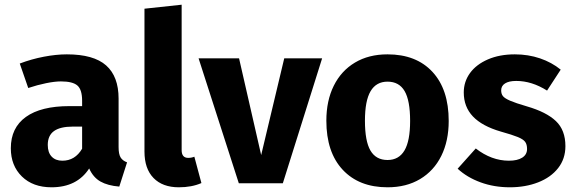

<svg xmlns="http://www.w3.org/2000/svg" viewBox="-20 -779 2439 816"><path d="M520 -89 487 14Q438 10 407 -7.5Q376 -25 359 -63Q307 17 199 17Q120 17 73 -29Q26 -75 26 -149Q26 -236 90 -282Q154 -328 275 -328H329V-351Q329 -398 309 -415.5Q289 -433 239 -433Q213 -433 176 -425.5Q139 -418 100 -405L64 -509Q114 -528 166.5 -538Q219 -548 264 -548Q378 -548 431 -501Q484 -454 484 -360V-154Q484 -124 492.5 -110Q501 -96 520 -89ZM329 -147V-241H290Q236 -241 209.5 -222Q183 -203 183 -163Q183 -131 199.5 -113.5Q216 -96 245 -96Q299 -96 329 -147Z M594 -135V-742L752 -759V-141Q752 -108 780 -108Q794 -108 806 -113L836 -1Q795 17 740 17Q671 17 632.5 -22.5Q594 -62 594 -135Z M1182 0H995L824 -531H996L1090 -120L1188 -531H1349Z M1887 -265Q1887 -180 1855.5 -116.5Q1824 -53 1765.5 -18Q1707 17 1627 17Q1506 17 1436.5 -57.5Q1367 -132 1367 -266Q1367 -351 1398.5 -414.5Q1430 -478 1488.5 -513Q1547 -548 1627 -548Q1749 -548 1818 -473.5Q1887 -399 1887 -265ZM1531 -266Q1531 -179 1554.5 -139Q1578 -99 1627 -99Q1675 -99 1699 -139.5Q1723 -180 1723 -265Q1723 -352 1699.5 -392Q1676 -432 1627 -432Q1579 -432 1555 -391.5Q1531 -351 1531 -266Z M2363 -483 2305 -394Q2240 -435 2174 -435Q2143 -435 2126.5 -424.5Q2110 -414 2110 -395Q2110 -380 2117.5 -370.5Q2125 -361 2148 -351Q2171 -341 2219 -327Q2302 -303 2342.5 -264.5Q2383 -226 2383 -158Q2383 -104 2352 -64.5Q2321 -25 2267 -4Q2213 17 2147 17Q2080 17 2022.5 -4Q1965 -25 1925 -62L2002 -148Q2069 -96 2143 -96Q2179 -96 2199.5 -109Q2220 -122 2220 -146Q2220 -165 2212 -176Q2204 -187 2181 -196.5Q2158 -206 2108 -220Q2029 -243 1990 -284Q1951 -325 1951 -386Q1951 -432 1977.5 -468.5Q2004 -505 2053.5 -526.5Q2103 -548 2168 -548Q2225 -548 2275 -531Q2325 -514 2363 -483Z"/></svg>

Font: FiraGOUPP
Style: Bold
Weight: 700
Designer: bBox Type
Foundry: bBox Type GmbH
Version: Version 1.001